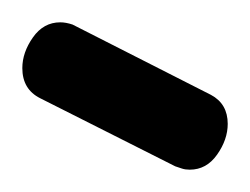

<svg xmlns="http://www.w3.org/2000/svg" viewBox="-20 -729 224 172"><path d="M150 -577Q146 -577 143 -578Q140 -579 137 -580L16 -641Q0 -649 0 -668Q0 -682 9.5 -695.5Q19 -709 34 -709Q39 -709 45 -707L169 -644Q184 -636 184 -618Q184 -604 174.5 -590.5Q165 -577 150 -577Z"/></svg>

Font: Dosis SemiBold
Style: Regular
Weight: 600
Designer: EdgarTolentino, PabloImpallari, IginoMarini
Foundry: EdgarTolentino, PabloImpallari, IginoMarini
Version: Version 3.001; ttfautohint (v1.8.2)